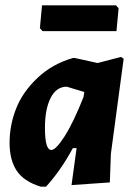

<svg xmlns="http://www.w3.org/2000/svg" viewBox="-20 -692 511 722"><path d="M416 -672 426 -661 418 -575H140L130 -586L138 -672ZM255 -474H261L347 -455L435 -478L445 -471L397 -114L393 -6L249 4L268 -135H254Q208 -50 153 10H133Q69 -10 42.5 -50.5Q16 -91 16 -155Q16 -221 40.5 -283.5Q65 -346 121 -399Q177 -452 255 -474ZM149 -211Q149 -128 173 -128Q190 -128 223 -179.5Q256 -231 294 -327L297 -346L231 -366Q192 -366 170.5 -324Q149 -282 149 -211Z"/></svg>

Font: Alegreya Sans ExtraBold
Style: Italic
Weight: 800
Italic angle: -7°
Designer: Juan Pablo del Peral
Foundry: Huerta Tipografica
Version: Version 2.007